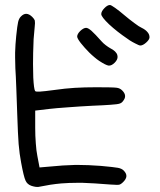

<svg xmlns="http://www.w3.org/2000/svg" viewBox="-20 -756 644 775"><path d="M493.7 -600.1Q452.6 -627.9 420.4 -657.7Q388.7 -688 388.7 -699.2Q388.7 -710 401.4 -723.1Q413.6 -735.8 423.8 -735.8Q428.2 -735.8 444.8 -724.1Q461.9 -711.9 481.9 -694.8Q501.5 -678.2 522 -663.1Q542 -647.9 551.3 -644Q567.4 -636.2 575.2 -626.5Q583.5 -617.2 583.5 -605.5Q583.5 -596.2 569.8 -584Q556.6 -572.3 546.4 -572.3Q541.5 -572.3 525.9 -580.6Q515.1 -585.9 503.4 -593.3Q498.5 -596.7 493.7 -600.1ZM380.4 -510.3Q371.6 -516.1 361.3 -524.9Q350.6 -533.7 340.3 -543.9Q321.3 -563 306.2 -582Q291.5 -601.1 291.5 -608.4Q291.5 -618.7 304.2 -631.3Q317.4 -643.6 327.6 -643.6Q335.4 -643.6 349.1 -631.8Q362.8 -619.6 390.6 -588.4Q396.5 -581.5 406.7 -573.7Q417 -565.9 424.8 -561.5Q449.2 -549.3 453.6 -533.7Q454.6 -530.3 454.6 -526.4Q454.6 -514.6 442.9 -502.9Q430.2 -490.2 418.5 -491.2Q407.2 -492.7 380.4 -510.3ZM106.9 -5.9Q89.8 -11.7 83 -27.3Q75.7 -43 65.4 -99.1Q58.6 -134.3 55.2 -174.8Q52.2 -214.8 49.8 -288.6Q48.3 -341.3 45.9 -397.5Q43.9 -453.6 42 -480Q41 -501.5 41 -523.4Q41 -533.7 41 -543.9Q42 -577.1 45.4 -610.4Q49.8 -653.3 53.2 -667.5Q56.6 -681.6 64 -689Q75.2 -700.7 86.4 -700.2Q98.1 -699.7 110.4 -687.5Q118.7 -679.2 120.6 -672.9Q120.6 -672.9 120.6 -672.4Q120.6 -671.9 120.6 -671.4Q122.1 -665 120.1 -647.9Q117.7 -626 115.7 -598.1Q114.3 -570.8 113.8 -542Q113.3 -519 113.3 -497.6Q113.3 -468.8 114.3 -442.9Q116.7 -397.5 121.6 -388.7Q124 -385.3 140.6 -386.2Q157.7 -387.2 201.7 -393.1Q241.7 -398.9 281.2 -401.4Q320.8 -403.8 369.1 -403.8Q436.5 -403.8 450.2 -401.9Q463.9 -400.4 473.1 -391.1Q484.4 -379.9 484.9 -369.1Q485.8 -358.9 475.6 -346.7Q470.7 -340.3 462.9 -337.9Q455.6 -335 425.3 -333Q413.1 -332 395 -331.1Q377 -330.1 351.6 -329.1Q304.7 -326.7 253.9 -322.8Q203.6 -319.3 179.7 -316.4Q160.6 -314.5 122.1 -309.6Q122.1 -309.6 122.1 -240.7Q122.1 -207.5 124.5 -177.7Q126.5 -147.5 130.9 -126Q133.8 -110.4 139.6 -80.1Q139.6 -80.1 173.3 -83Q237.8 -89.4 283.7 -90.3Q288.6 -90.3 293 -90.3Q335.4 -90.3 386.7 -86.4Q440.9 -81.5 456.1 -78.6Q471.2 -75.7 479 -67.9Q490.7 -56.2 490.2 -44.9Q489.7 -33.7 477.5 -21.5Q467.8 -11.7 460.4 -10.3Q457.5 -9.8 452.1 -9.8Q442.9 -9.8 424.8 -11.2Q357.9 -16.6 313 -18.1Q302.7 -18.1 293 -18.1Q258.3 -18.1 227.1 -15.6Q205.6 -13.7 183.1 -10.3Q160.6 -6.8 134.8 -1.5Q130.9 -1 122.6 -2Q114.3 -3.4 106.9 -5.9Z"/></svg>

Font: Casuwalt
Style: Regular
Weight: 400
Designer: Walter E Stewart
Version: 0.1